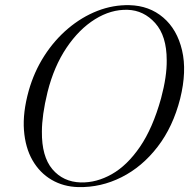

<svg xmlns="http://www.w3.org/2000/svg" viewBox="-20 -732 760 763"><path d="M494.5 -711.5Q573.5 -709.5 628.8 -662.2Q684 -615 703.5 -532Q723 -449 696 -340Q667.5 -228 606.2 -148.5Q545 -69 463 -27.8Q381 13.5 291 11.5Q232 10 185 -17.5Q138 -45 109.2 -95Q80.5 -145 75.2 -214.8Q70 -284.5 94 -371Q115.5 -447 156 -510Q196.5 -573 250.8 -618.8Q305 -664.5 367.2 -688.8Q429.5 -713 494.5 -711.5ZM301 -7Q363.5 -5.5 424.2 -39.8Q485 -74 536 -148.2Q587 -222.5 620 -341Q643.5 -428.5 642.5 -493Q642.5 -589 597 -640Q551.5 -691 487 -693Q421 -695 357.5 -655.5Q294 -616 244.2 -542Q194.5 -468 169 -366.5Q157.5 -319.5 152 -280.2Q146.5 -241 146.5 -209Q145.5 -110 188.2 -59.5Q231 -9 301 -7Z"/></svg>

Font: Fraunces 72pt S000 Light
Style: Italic
Weight: 300
Italic angle: -16°
Version: Version 1.000; ttfautohint (v1.8.3)